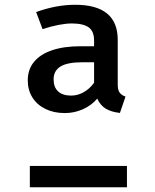

<svg xmlns="http://www.w3.org/2000/svg" viewBox="-20 -792 655 812"><path d="M477.9 -623.6V-433.8Q477.9 -411.8 485.9 -400.5Q493.8 -389.2 510.8 -383.6L487.2 -314.4Q449.7 -318.5 426.7 -332.8Q403.6 -347.2 391.3 -374.9Q366.2 -345.6 330 -329.7Q293.8 -313.8 253.8 -313.8Q207.7 -313.8 172.1 -331.3Q136.4 -348.7 116.9 -380Q97.4 -411.3 97.4 -452.3Q97.4 -497.9 123.8 -530.3Q150.3 -562.6 200.3 -579.5Q250.3 -596.4 320 -596.4H377.9V-620.5Q377.9 -660 354.9 -676.4Q331.8 -692.8 283.1 -692.8Q260.5 -692.8 227.7 -686.7Q194.9 -680.5 160 -668.7L132.8 -741Q217.9 -771.8 297.9 -771.8Q477.9 -771.8 477.9 -623.6ZM328.7 -528.7Q265.1 -528.7 235.9 -510.8Q206.7 -492.8 206.7 -456.4Q206.7 -423.1 225.9 -405.4Q245.1 -387.7 281 -387.7Q308.7 -387.7 334.4 -402.3Q360 -416.9 377.9 -442.1V-528.7ZM106.2 -90.3H516.9V0H106.2Z"/></svg>

Font: Fira Code Fixed Medium
Style: Regular
Weight: 500
Monospace: yes
Designer: Carrois Corporate, Edenspiekermann AG, Nikita Prokopov
Foundry: Carrois Corporate, Edenspiekermann AG, Nikita Prokopov
Version: Version 5.002